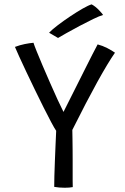

<svg xmlns="http://www.w3.org/2000/svg" viewBox="-20 -856 572 880"><path d="M237.5 -256.5Q229.5 -268 214.2 -296.8Q199 -325.5 179.5 -364.2Q160 -403 139.5 -445.5Q119 -488 100.2 -527.5Q81.5 -567 67.8 -597.2Q54 -627.5 48.5 -641Q71 -649.5 93.2 -654Q115.5 -658.5 133.5 -660Q136.5 -649.5 147.8 -621.5Q159 -593.5 175.2 -555.5Q191.5 -517.5 209.2 -477Q227 -436.5 243.2 -401Q259.5 -365.5 271 -343Q278 -357 293.2 -387.2Q308.5 -417.5 327.8 -456Q347 -494.5 366.5 -533.2Q386 -572 402.2 -604Q418.5 -636 427.5 -652.5Q450.5 -646.5 471.8 -635.5Q493 -624.5 507 -614.5Q475.5 -569.5 426.2 -480.5Q377 -391.5 311.5 -260.5Q312 -246 312.2 -220.5Q312.5 -195 312.8 -168.8Q313 -142.5 313 -125Q313 -102.5 313 -75.8Q313 -49 313 -27.2Q313 -5.5 313.5 1.5Q298.5 4.5 277 4.5Q251 4.5 228.5 0.5Q228.5 -17.5 229.2 -48.5Q230 -79.5 231.5 -116.2Q233 -153 234.5 -189.8Q236 -226.5 237.5 -256.5ZM400 -836Q417.5 -826.5 433 -810.2Q448.5 -794 452.5 -787.5Q436.5 -783 407 -768.8Q377.5 -754.5 344.2 -736.8Q311 -719 283.8 -703.8Q256.5 -688.5 246 -682L205 -706Q218 -720 244.5 -740.2Q271 -760.5 301.8 -781Q332.5 -801.5 359.2 -816.8Q386 -832 400 -836Z"/></svg>

Font: Grandstander Light
Style: Regular
Weight: 300
Designer: Tyler Finck
Foundry: Etcetera Type Co
Version: Version 1.200; ttfautohint (v1.8.3)